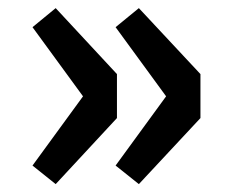

<svg xmlns="http://www.w3.org/2000/svg" viewBox="-20 -528 577 482"><path d="M188.4 -286.2 61.6 -459.8 119.8 -507.6 273.6 -342V-231.6L119.8 -65.8L61.6 -112.4ZM397 -286.2 270.2 -459.8 328.6 -507.6 483.2 -342V-231.6L328.6 -65.8L270.2 -112.4Z"/></svg>

Font: 寒蝉端黑体 Light
Style: Regular
Weight: 300
Designer: ChillDuanSans {Warren2060}; 
Source Han Sans {Ryoko NISHIZUKA 西塚涼子 (kana, bopomofo & ideographs); Paul D. Hunt (Latin, G
Foundry: ChillType&Adobe
Version: Version 1.300;Glyphs 3.3 (3306)